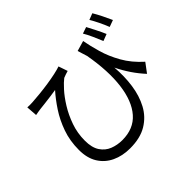

<svg xmlns="http://www.w3.org/2000/svg" viewBox="-195 -1071 1389 1389"><g transform="rotate(-45 500.0 -376.5)"><path d="M802 -780Q817 -752 837.5 -711.5Q858 -671 871 -640L819 -620Q805 -654 787 -694.5Q769 -735 752 -763ZM904 -819Q921 -791 941 -751Q961 -711 975 -679L923 -660Q910 -694 891 -733Q872 -772 855 -800ZM90 -670Q114 -668 144 -670Q177 -672 221.5 -676.5Q266 -681 312.5 -688Q359 -695 398 -703.5Q437 -712 459 -720L483 -650Q473 -647 457 -642Q441 -637 430 -632Q406 -614 370 -574.5Q334 -535 298.5 -478Q263 -421 238.5 -351.5Q214 -282 214 -205Q214 -134 241.5 -92.5Q269 -51 313.5 -33.5Q358 -16 409 -16Q525 -16 591 -91.5Q657 -167 674.5 -304.5Q692 -442 659 -627L636 -701L715 -724Q726 -664 747 -590.5Q768 -517 810.5 -441.5Q853 -366 927 -300L874 -229Q794 -315 739 -428Q747 -333 734.5 -244.5Q722 -156 684.5 -86Q647 -16 579 25Q511 66 407 66Q329 66 267.5 37Q206 8 171 -48.5Q136 -105 136 -188Q136 -281 164 -360Q192 -439 234.5 -503.5Q277 -568 321 -617Q296 -613 263.5 -608.5Q231 -604 200.5 -600.5Q170 -597 152 -595Q138 -593 124.5 -591Q111 -589 96 -586Z"/></g></svg>

Font: Go Noto Current
Style: Regular
Weight: 400
Designer: Monotype Design Team
Foundry: Monotype Imaging Inc.
Version: Version 2.007; ttfautohint (v1.8) -l 8 -r 50 -G 200 -x 14 -D